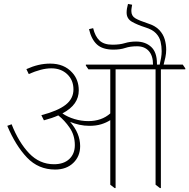

<svg xmlns="http://www.w3.org/2000/svg" viewBox="-20 -950 961 975"><path d="M260 -89Q175 -89 117 -150Q59 -211 17 -311L39 -319Q75 -227 128 -171.5Q181 -116 254 -116Q304 -116 332 -142.5Q360 -169 360 -213Q360 -263 334 -301Q308 -339 276 -364Q245 -350 203 -339L190 -365Q274 -387 313.5 -418Q353 -449 353 -496Q353 -543 321.5 -573Q290 -603 241 -603Q215 -603 186.5 -595.5Q158 -588 126 -574L114 -599Q145 -613 174.5 -620Q204 -627 235 -627Q306 -627 347 -581Q380 -545 380 -491Q380 -455 360 -426Q340 -397 297 -374Q323 -356 358 -345.5Q393 -335 428 -335Q496 -335 540 -374V-598H429L416 -617V-622H678L691 -603V-598H567V5H562L540 -12V-340Q520 -327 494 -319Q468 -311 434 -311Q408 -311 383 -316.5Q358 -322 336 -331Q387 -273 387 -208Q387 -156 352 -122.5Q317 -89 260 -89ZM792 5 770 -12V-598H656L643 -617V-622H757V-623Q757 -667 735.5 -691Q714 -715 676 -715Q641 -715 616 -706.5Q591 -698 556 -698Q501 -698 472.5 -724Q444 -750 432 -802L453 -807Q463 -765 485.5 -744Q508 -723 551 -723Q588 -723 614 -731Q640 -739 671 -739Q718 -739 747.5 -712Q777 -685 777 -627V-622H791Q795 -639 798 -656Q801 -673 801 -690Q801 -715 795.5 -738.5Q790 -762 772 -781Q754 -800 718 -811Q677 -824 650 -839.5Q623 -855 623 -886Q623 -906 630 -930L651 -926Q650 -919 648.5 -911Q647 -903 647 -894Q647 -869 667.5 -857Q688 -845 731 -831Q769 -819 789 -797.5Q809 -776 816.5 -750Q824 -724 824 -698Q824 -679 820 -659.5Q816 -640 811 -622H908L921 -603V-598H797V5Z"/></svg>

Font: Noto Serif Devanagari Thin
Style: Regular
Weight: 100
Designer: Universal Thirst, Indian Type Foundry and the Monotype Design Team
Foundry: Monotype Imaging Inc.
Version: Version 2.004; ttfautohint (v1.8.4.7-5d5b)